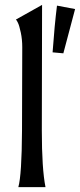

<svg xmlns="http://www.w3.org/2000/svg" viewBox="-20 -765 327 785"><path d="M55 0Q69 -50 70 -231L71 -572Q71 -604 65 -632Q59 -660 53.5 -671.5Q48 -683 45 -685L152 -745L151 -231Q151 -75 166 0ZM195 -551Q203 -663 213 -742L287 -728L239 -547Z"/></svg>

Font: Coconat
Style: Regular
Weight: 400
Designer: Sara Lavazza
Foundry: Collletttivo
Version: Version 1.000;Glyphs 3.2 (3217)